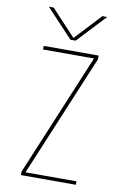

<svg xmlns="http://www.w3.org/2000/svg" viewBox="-102 -1009 704 1069"><g transform="rotate(10 250.0 -475.0)"><path d="M118.2 -19.5H405.3V0H94.7V-19.5L381.8 -708V-710H94.7V-730.5H405.3V-710L118.2 -22.5ZM264.6 -790H235.4L85 -950.2H112.3L249 -803.7H251L387.7 -950.2H415Z"/></g></svg>

Font: Mgen+ 1mn thin
Style: Regular
Weight: 100
Designer: [Source Han Sans]
Ryoko NISHIZUKA  (kana & ideographs); Paul D. Hunt (Latin, Greek & Cyrillic); Wenlong ZHANG  (bopomofo
Version: Version 1.059.20150602